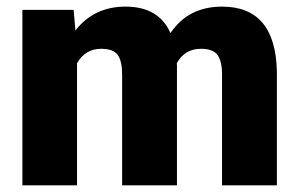

<svg xmlns="http://www.w3.org/2000/svg" viewBox="-20 -558 901 578"><path d="M201.7 -528.3 207 -466.3Q263.2 -538.1 357.9 -538.1Q458 -538.1 493.2 -458.5Q546.9 -538.1 648.4 -538.1Q809.1 -538.1 813.5 -343.8V0H648.4V-333.5Q648.4 -374 634.8 -392.6Q621.1 -411.1 585 -411.1Q536.1 -411.1 512.2 -367.7L512.7 -360.8V0H347.7V-332.5Q347.7 -374 334.5 -392.6Q321.3 -411.1 284.2 -411.1Q236.8 -411.1 211.9 -367.7V0H47.4V-528.3Z"/></svg>

Font: Vazir Black FD
Style: Black-FD
Weight: 900
Designer: Saber Rastikerdar
Foundry: Saber Rastikerdar
Version: Version 30.0.0